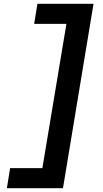

<svg xmlns="http://www.w3.org/2000/svg" viewBox="-20 -843 540 1006"><path d="M16 143 33 38H202L328 -718H159L176 -823H470L310 143Z"/></svg>

Font: Iosevka Extrabold
Style: Italic
Weight: 800
Italic angle: -9°
Monospace: yes
Designer: Belleve Invis
Foundry: Belleve Invis
Version: Version 32.5.0; ttfautohint (v1.8.4)